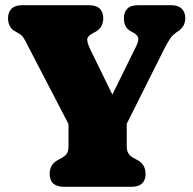

<svg xmlns="http://www.w3.org/2000/svg" viewBox="-20 -720 745 740"><path d="M541 -50Q541 0 485.5 0H227Q171.5 0 171.5 -50Q171.5 -86.5 203.5 -103.5L219 -112Q234.5 -120.5 239.2 -131Q244 -141.5 244 -155V-242L90 -538.5Q77.5 -563.5 71 -574Q64.5 -584.5 51 -592L37 -600Q11 -615 11 -650Q11 -673 24.5 -686.5Q38 -700 66.5 -700H322.5Q351 -700 364.5 -686.5Q378 -673 378 -650Q378 -613.5 346.5 -596.5L339.5 -593Q316.5 -581 316.2 -567.5Q316 -554 330 -525.5L413 -355.5L504.5 -541Q514.5 -561 513 -572.5Q511.5 -584 495 -593.5L483.5 -600Q471.5 -606 464.5 -618.5Q457.5 -631 457.5 -650Q457.5 -673 470.8 -686.5Q484 -700 513 -700H638.5Q667 -700 680.5 -686.5Q694 -673 694 -650Q694 -619 668.5 -601L661.5 -596.5Q654 -591 647.5 -585.2Q641 -579.5 632.8 -566.8Q624.5 -554 611 -527.5L468.5 -243V-155Q468.5 -140.5 474 -130.2Q479.5 -120 493.5 -112L509 -103.5Q541 -86.5 541 -50Z"/></svg>

Font: Fraunces 72pt SuperSoft Black
Style: Regular
Weight: 900
Version: Version 1.000;[0bf87f6ff]